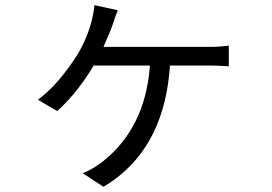

<svg xmlns="http://www.w3.org/2000/svg" viewBox="-20 -632 1040 733"><path d="M375 -453.1H776.4Q823.2 -453.1 853.5 -458V-378.9Q813.5 -381.8 776.4 -381.8H628.9Q609.4 -85.9 414.1 55.7Q394.5 69.3 375 81.1L295.9 29.3Q335 13.7 374 -16.6Q533.2 -144.5 551.8 -375Q551.8 -378.9 551.8 -381.8H337.9Q278.3 -283.2 210.9 -219.7Q204.1 -212.9 198.2 -208L125 -251Q204.1 -310.5 276.4 -424.8Q312.5 -485.4 330.1 -552.7Q336.9 -579.1 340.8 -612.3L429.7 -592.8Q418.9 -566.4 411.1 -541Q399.4 -506.8 375 -453.1Z"/></svg>

Font: Taipei Sans TC Beta
Style: Regular
Weight: 400
Designer: JT Foundry
Foundry: JT Foundry
Version: Version 1.000